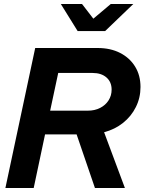

<svg xmlns="http://www.w3.org/2000/svg" viewBox="-20 -940 722 960"><path d="M7 0 156 -700H468Q532.6 -700 580.7 -675.3Q628.8 -650.6 655.6 -606.9Q682.5 -563.3 682.5 -505Q682.5 -451.1 659.4 -404.8Q636.3 -358.4 595.5 -325.8Q554.6 -293.1 500.5 -278.8L604.5 0H454.7L363 -268.1H205.3L148.5 0ZM230.8 -386.7H419.5Q454 -386.7 480.8 -400.5Q507.7 -414.3 522.9 -438.2Q538.1 -462.1 538.1 -491.8Q538.1 -530.2 512.3 -552.7Q486.6 -575.2 443.2 -575.2H271.1ZM368.1 -784.8 284.2 -919.9H390.2L446.7 -846.6L533.7 -919.9H646.4L505.8 -784.8Z"/></svg>

Font: Red Hat Display
Style: Italic
Weight: 300
Italic angle: -12°
Designer: Pentagram, MCKL
Foundry: Pentagram, MCKL
Version: Version 1.023